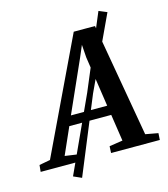

<svg xmlns="http://www.w3.org/2000/svg" viewBox="-204 -930 991 1130"><g transform="rotate(-15 292.0 -365.0)"><path d="M-71.5 0 -67.5 -41 -0.5 -53.5 330 -746.5H459.5L580 -55L657 -41L654.5 0H357.5L359.5 -41L441 -53.5L416.5 -216.5H161L89 -54L180 -41L177 0ZM186.5 -275H407.5L362 -581.5L356.5 -659.5L326 -588ZM105.5 75 313.5 -379 502 -827 551.5 -806.5 345.5 -365.5 155 97Z"/></g></svg>

Font: Merriweather 36pt SemiBold
Style: Italic
Weight: 600
Italic angle: -7.8°
Version: Version 2.101